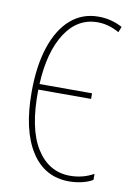

<svg xmlns="http://www.w3.org/2000/svg" viewBox="-84 -778 584 842"><g transform="rotate(10 208.5 -357.0)"><path d="M283 10Q174 10 114 -84Q54 -178 54 -347Q54 -464 82 -548.5Q110 -633 162 -678.5Q214 -724 286 -724Q344 -724 393 -697L383 -672Q335 -699 287 -699Q197 -699 143 -615.5Q89 -532 82 -388H316V-363H81Q78 -191 133 -103Q188 -15 283 -15Q340 -15 388 -42V-15Q368 -3 340 3.5Q312 10 283 10Z"/></g></svg>

Font: Noto Sans ExtraCondensed Thin
Style: Regular
Weight: 100
Width: 2
Designer: Monotype Design Team
Foundry: Monotype Imaging Inc.
Version: Version 2.013; ttfautohint (v1.8.4.7-5d5b)